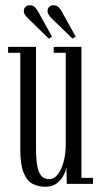

<svg xmlns="http://www.w3.org/2000/svg" viewBox="-20 -702 386 733"><path d="M153 11Q126 11 104.5 -0.2Q83 -11.5 70.2 -42.5Q57.5 -73.5 57.5 -132V-500.5H11V-523H117.5V-136.5Q117.5 -90 123.2 -64.2Q129 -38.5 140.2 -28.2Q151.5 -18 167 -18Q187.5 -18 202 -38.2Q216.5 -58.5 223.8 -88.2Q231 -118 231 -147V-500.5H185V-523H291V-23H335V0H235L233.5 -63Q230.5 -47 221 -29.8Q211.5 -12.5 195 -0.8Q178.5 11 153 11ZM257 -554.5 179.5 -629.5Q172 -637 166.8 -644.2Q161.5 -651.5 161.5 -659.5Q161.5 -669.5 167.8 -675.8Q174 -682 183 -682Q196.5 -682 204.2 -674Q212 -666 217 -656L269 -562ZM166.5 -554.5 89.5 -629.5Q81.5 -637 76.2 -644.2Q71 -651.5 71 -659.5Q71 -669.5 77.2 -675.8Q83.5 -682 93 -682Q106 -682 113.8 -674Q121.5 -666 126.5 -656L178.5 -562Z"/></svg>

Font: Imbue 48pt Light
Style: Regular
Weight: 300
Designer: Tyler Finck
Foundry: Etcetera Type Company
Version: Version 1.102